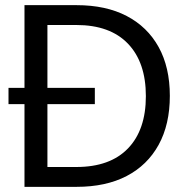

<svg xmlns="http://www.w3.org/2000/svg" viewBox="-20 -725 726 745"><path d="M13 -321V-384H348V-321ZM75 0V-705H277Q391 -705 471.5 -663Q552 -621 595.5 -542.5Q639 -464 639 -353Q639 -242 595.5 -163Q552 -84 471.5 -42Q391 0 277 0ZM164 -42 131 -77H276Q407 -77 476.5 -149Q546 -221 546 -352Q546 -483 476.5 -555.5Q407 -628 276 -628H131L164 -662Z"/></svg>

Font: TikTok Sans 24pt
Style: Regular
Weight: 400
Version: Version 4.000